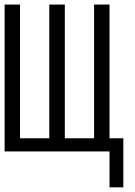

<svg xmlns="http://www.w3.org/2000/svg" viewBox="-20 -657 586 833"><path d="M0 0V-637.2H66.9V-57.1H193.8V-637.2H261.2V-57.1H388.2V-637.2H455.1V-57.1H515.1V155.8H455.1V0Z"/></svg>

Font: Anonymous Pro
Style: Regular
Weight: 400
Monospace: yes
Designer: Mark Simonson
Version: Version 1.002